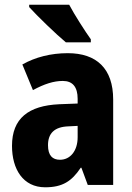

<svg xmlns="http://www.w3.org/2000/svg" viewBox="-20 -786 560 816"><path d="M274 -766H104V-756C135 -721 221 -638 260 -606H366V-619C343 -651 296 -724 274 -766ZM268 -560C196 -560 130 -543 75 -512L120 -403C168 -429 208 -442 247 -442C289 -442 310 -416 310 -366V-346L232 -343C101 -337 31 -283 31 -166C31 -67 78 10 172 10C246 10 285 -16 323 -73H326L353 0H461V-363C461 -495 390 -560 268 -560ZM271 -249 310 -251V-203C310 -144 278 -107 235 -107C203 -107 184 -125 184 -169C184 -218 210 -247 271 -249Z"/></svg>

Font: Noto Sans Gujarati Condensed ExtraBold
Style: Regular
Weight: 800
Width: 3
Designer: Jelle Bosma - Monotype Design Team, Universal Thirst
Foundry: Monotype Imaging Inc.
Version: Version 2.106